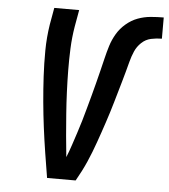

<svg xmlns="http://www.w3.org/2000/svg" viewBox="-53 -782 729 830"><g transform="rotate(5 312.0 -367.5)"><path d="M182 0Q173 -54 164.5 -108Q156 -162 149 -216.5Q142 -271 137 -326Q132 -381 129 -436.5Q126 -492 126.5 -548.5Q127 -605 136 -662L149 -735H257L244 -662Q236 -614 234 -566Q232 -518 232.5 -471Q233 -424 235 -377Q237 -330 240.5 -283Q244 -236 248 -189.5Q252 -143 257 -97Q268 -124 277 -151.5Q286 -179 295 -206Q304 -233 312 -260.5Q320 -288 327.5 -315.5Q335 -343 342.5 -370.5Q350 -398 357 -425.5Q364 -453 371 -481Q378 -509 384.5 -536.5Q391 -564 399.5 -591.5Q408 -619 423 -644.5Q438 -670 461.5 -690Q485 -710 512 -720Q539 -730 567.5 -732.5Q596 -735 624 -735V-643Q601 -643 577.5 -638Q554 -633 536 -616Q518 -599 508.5 -577Q499 -555 493 -532Q487 -509 481 -487Q475 -465 468.5 -442.5Q462 -420 455.5 -397.5Q449 -375 442.5 -352.5Q436 -330 429 -307.5Q422 -285 414.5 -262.5Q407 -240 399.5 -218Q392 -196 384 -173.5Q376 -151 367.5 -129Q359 -107 349.5 -85.5Q340 -64 329 -42.5Q318 -21 306 0Z"/></g></svg>

Font: Iosevka Curly SmBdEx
Style: Italic
Weight: 600
Width: 7
Italic angle: -9°
Monospace: yes
Designer: Belleve Invis
Foundry: Belleve Invis
Version: Version 11.1.0; ttfautohint (v1.8.3)